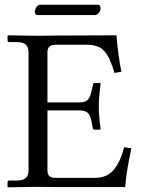

<svg xmlns="http://www.w3.org/2000/svg" viewBox="-20 -797 610 818"><path d="M385.3 -732.9H140.6Q128.4 -732.9 128.4 -747.6Q128.4 -756.8 135.3 -766.8Q142.1 -776.9 150.4 -776.9H395Q401.9 -776.9 405.3 -772.5Q408.7 -768.1 408.7 -762.2Q408.7 -752.9 401.4 -742.9Q394 -732.9 385.3 -732.9ZM353 -606.4H218.3Q199.7 -606.4 190.9 -598.9Q182.1 -591.3 182.1 -573.7V-360.8H318.8Q343.3 -360.8 353.5 -371.3Q363.8 -381.8 369.1 -405.3L376 -435.1Q377 -443.4 383.3 -443.4H405.3Q408.7 -443.4 408.7 -439Q400.9 -381.8 400.9 -343.8Q400.9 -302.7 408.7 -248L406.2 -244.6H383.3Q376 -244.6 375 -252L369.1 -282.7Q364.7 -305.7 353.8 -316.2Q342.8 -326.7 318.8 -326.7H182.1V-71.8Q182.1 -53.2 191.2 -46.1Q200.2 -39.1 218.3 -39.1H383.8Q411.1 -39.1 432.4 -48.8Q453.6 -58.6 468 -77.9Q482.4 -97.2 491.7 -118.7Q501 -140.1 509.3 -169.9L539.6 -165Q518.6 -68.4 513.2 0H219.2L141.6 -1L13.7 1L12.2 -1V-21Q12.2 -27.8 20 -27.8H49.8Q78.6 -27.8 90.1 -38.8Q101.6 -49.8 101.6 -71.8V-572.8Q101.6 -596.7 89.8 -607.2Q78.1 -617.7 49.8 -617.7H20Q12.2 -617.7 12.2 -624.5V-644.5L14.2 -646.5L142.1 -644.5L219.7 -645.5L476.1 -646.5Q482.4 -566.9 497.1 -491.2L467.8 -486.3Q461.9 -504.9 458.5 -514.9Q455.1 -524.9 448.7 -539.8Q442.4 -554.7 437 -562.7Q431.6 -570.8 423.1 -580.6Q414.6 -590.3 404.8 -595Q395 -599.6 381.8 -603Q368.7 -606.4 353 -606.4Z"/></svg>

Font: Libertinage
Style: b
Weight: 400
Designer: OSP
Foundry: OSP
Version: Version 1.0; 2008; OFL relea